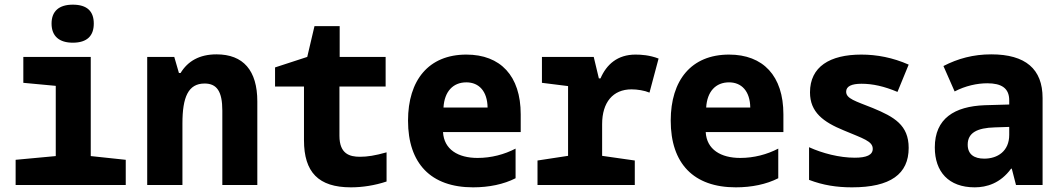

<svg xmlns="http://www.w3.org/2000/svg" viewBox="-20 -793 4544 823"><path d="M292 -610C354 -610 382 -640 382 -692C382 -745 353 -773 292 -773C233 -773 201 -745 201 -692C201 -637 235 -610 292 -610ZM47 0H519V-108L369 -124V-549H80V-438L219 -425V-124L47 -108Z M611 0H762V-264C762 -377 787 -435 857 -435C909 -435 933 -402 933 -319V0H1083V-358C1083 -491 1023 -560 908 -560C835 -560 785 -531 754 -480H747L727 -549H611Z M1484 10C1533 10 1586 2 1637 -15V-140C1587 -126 1555 -121 1523 -121C1479 -121 1435 -133 1435 -211V-422H1633V-549H1436V-681H1328L1297 -549L1159 -504V-422H1283V-192C1283 -55 1345 10 1484 10Z M2008 10C2076 10 2139 -3 2190 -29V-156C2142 -131 2086 -116 2027 -116C1944 -116 1883 -152 1879 -227H2212V-303C2212 -468 2125 -559 1979 -559C1817 -559 1729 -449 1729 -276C1729 -92 1827 10 2008 10ZM2070 -332H1881C1885 -401 1922 -440 1979 -440C2033 -440 2069 -402 2070 -332Z M2284 0H2701V-105L2561 -125V-261C2561 -354 2607 -410 2687 -410C2712 -410 2743 -405 2764 -396L2803 -542C2764 -557 2728 -559 2704 -559C2627 -559 2580 -517 2554 -457H2547L2525 -549H2303V-438L2415 -424V-125L2284 -105Z M3134 10C3202 10 3265 -3 3316 -29V-156C3268 -131 3212 -116 3153 -116C3070 -116 3009 -152 3005 -227H3338V-303C3338 -468 3251 -559 3105 -559C2943 -559 2855 -449 2855 -276C2855 -92 2953 10 3134 10ZM3196 -332H3007C3011 -401 3048 -440 3105 -440C3159 -440 3195 -402 3196 -332Z M3632 10C3797 10 3875 -47 3875 -159C3875 -257 3813 -292 3721 -330C3646 -360 3607 -370 3607 -400C3607 -423 3630 -434 3673 -434C3721 -434 3770 -423 3827 -399L3875 -516C3807 -546 3739 -559 3672 -559C3537 -559 3452 -507 3452 -397C3452 -312 3509 -270 3597 -234C3680 -199 3721 -188 3721 -155C3721 -129 3695 -117 3644 -117C3578 -117 3505 -136 3448 -162V-22C3508 1 3567 10 3632 10Z M4158 10C4209 10 4268 -7 4314 -70H4317L4335 0H4449V-373C4449 -497 4376 -560 4229 -560C4152 -560 4086 -542 4024 -510L4072 -401C4118 -425 4168 -436 4212 -436C4273 -436 4306 -415 4306 -363V-345L4201 -342C4071 -337 3987 -285 3987 -161C3987 -57 4046 10 4158 10ZM4199 -113C4156 -113 4128 -131 4128 -173C4128 -223 4167 -245 4245 -247L4306 -249V-215C4306 -145 4256 -113 4199 -113Z"/></svg>

Font: Noto Sans Mono SemiCondensed ExtraBold
Style: Regular
Weight: 800
Width: 4
Designer: Monotype Design Team
Foundry: Monotype Imaging Inc.
Version: Version 2.014